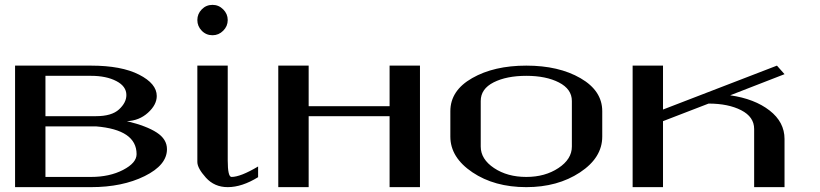

<svg xmlns="http://www.w3.org/2000/svg" viewBox="-20 -770 3372 790"><path d="M167 -42Q167 -42 354.5 -42Q430.7 -42 486.3 -70.8Q542 -99.6 542 -135.7Q542 -236.3 375 -250H167ZM42 -500H354.5Q479.5 -500 552.2 -462.9Q625 -425.8 625 -375Q625 -338.9 588.9 -306.2Q552.7 -273.4 502 -271.5Q583 -252 625 -224.6Q667 -197.3 667 -156.2Q667 -90.8 575.2 -45.4Q483.4 0 354.5 0H42ZM167 -292H375Q439.5 -292 469.7 -319.8Q500 -347.7 500 -378.9Q500 -415 458.5 -436.5Q417 -458 354.5 -458H167Z M854.5 -750Q879.9 -750 898.4 -731.4Q917 -712.9 917 -687.5Q917 -662.1 898.4 -643.6Q879.9 -625 854.5 -625Q828.1 -625 810.1 -643.6Q792 -662.1 792 -687.5Q792 -712.9 810.1 -731.4Q828.1 -750 854.5 -750ZM917 -500V-110.4Q917 -42 932.6 -42Q969.7 -42 1042 -85V-41Q975.6 0 917 0Q862.3 0 827.1 -39.1Q792 -78.1 792 -103.5V-500Z M1708 -500V0H1583V-292H1250V0H1125V-500H1250V-333H1583V-500Z M2333 -167V-354.5Q2333 -403.3 2279.8 -430.7Q2226.6 -458 2145.5 -458Q2064.5 -458 2011.2 -431.2Q1958 -404.3 1958 -354.5V-167Q1958 -115.2 2012.7 -78.6Q2067.4 -42 2145.5 -42Q2222.7 -42 2277.8 -78.6Q2333 -115.2 2333 -167ZM2458 -208Q2458 -121.1 2366.2 -60.5Q2274.4 0 2145.5 0Q2014.6 0 1923.8 -61Q1833 -122.1 1833 -208V-312.5Q1833 -397.5 1922.9 -448.7Q2012.7 -500 2145.5 -500Q2279.3 -500 2368.7 -448.2Q2458 -396.5 2458 -312.5Z M3208 0H3083V-239.3Q3083 -289.1 3029.8 -316.4Q2976.6 -343.8 2895.5 -343.8L2708 -271.5V0H2583V-500H2708V-319.3L3176.8 -500L3208 -464.8L2984.4 -377.9Q3085 -363.3 3146.5 -315.4Q3208 -267.6 3208 -198.2Z"/></svg>

Font: okolaks
Style: Bold
Weight: 600
Width: 8
Version: Version 000.6.0